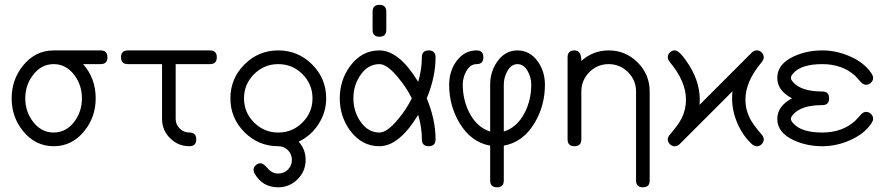

<svg xmlns="http://www.w3.org/2000/svg" viewBox="-20 -610 3690 801"><path d="M428.2 -371.1Q428.2 -342.5 399.7 -342.5H326.7Q379.2 -283.2 379.2 -199.7Q379.2 -121.3 331.5 -63Q280.8 0 203.9 0Q127.7 0 76.4 -63Q28.6 -121.3 28.6 -199.7Q28.6 -277.8 76.4 -336.7Q127.7 -399.7 203.9 -399.7H399.7Q428.2 -399.7 428.2 -371.1ZM321.8 -199.7Q321.8 -254.2 290.8 -295.9Q256.3 -342.5 203.9 -342.5Q151.6 -342.5 116.9 -295.9Q85.4 -254.2 85.4 -199.7Q85.4 -145.5 116.9 -103.3Q151.6 -57.1 203.9 -57.1Q256.3 -57.1 290.8 -103.3Q321.8 -145.5 321.8 -199.7Z M884.5 -371.1Q884.5 -342.5 856 -342.5H712.9V-114Q712.9 -90.3 729.9 -73.7Q746.8 -57.1 770 -57.1Q798.8 -57.1 798.8 -28.6Q798.8 0 770 0Q723.1 0 689.6 -33.4Q656 -66.9 656 -114V-342.5H513.4Q484.9 -342.5 484.9 -371.1Q484.9 -399.7 513.4 -399.7H856Q884.5 -399.7 884.5 -371.1Z M1340.8 -199.7Q1340.8 -142.3 1309.4 -93.1Q1278.1 -43.9 1226.1 -19Q1255.1 13.2 1255.1 57.1Q1255.1 104 1221.6 137.7Q1188 171.4 1140.9 171.4Q1074.7 171.4 1042 113.8Q1037.8 106.7 1037.8 99.1Q1037.8 87.6 1047 79.3Q1056.2 71 1067.4 71Q1078.9 71 1096.9 92.5Q1115 114 1140.9 114Q1164.8 114 1181.3 97.4Q1197.8 80.8 1197.8 57.1Q1197.8 33.7 1181.3 16.8Q1164.8 0 1140.9 0Q1058.3 0 999.8 -58.6Q941.2 -117.2 941.2 -199.7Q941.2 -282.5 999.8 -341.1Q1058.3 -399.7 1140.9 -399.7Q1223.6 -399.7 1282.2 -341.1Q1340.8 -282.5 1340.8 -199.7ZM1283.7 -199.7Q1283.7 -258.8 1241.8 -300.7Q1200 -342.5 1140.9 -342.5Q1082 -342.5 1040 -300.7Q998 -258.8 998 -199.7Q998 -140.6 1040 -98.9Q1082 -57.1 1140.9 -57.1Q1200 -57.1 1241.8 -98.9Q1283.7 -140.6 1283.7 -199.7Z M1591.6 -485.1Q1591.6 -456.8 1563 -456.8Q1534.4 -456.8 1534.4 -485.1V-561Q1534.4 -589.8 1563 -589.8Q1591.6 -589.8 1591.6 -561ZM1797.1 -28.6Q1797.1 0 1768.6 0Q1740 0 1740 -28.6Q1740 -79.3 1724.6 -130.9Q1645 0 1563 0Q1489.3 0 1441.2 -64.7Q1397.5 -123.5 1397.5 -199.7Q1397.5 -276.1 1441.2 -335Q1489.3 -399.7 1563 -399.7Q1645 -399.7 1724.6 -268.6Q1740 -320.3 1740 -371.1Q1740 -399.7 1768.6 -399.7Q1797.1 -399.7 1797.1 -371.1Q1797.1 -288.3 1760.3 -199.7Q1797.1 -111.3 1797.1 -28.6ZM1698 -199.7Q1676.3 -244.1 1641.4 -285.9Q1595.2 -342.5 1563 -342.5Q1513.7 -342.5 1481.9 -293.9Q1454.3 -252.2 1454.3 -199.7Q1454.3 -147.5 1481.9 -105.7Q1513.7 -57.1 1563 -57.1Q1595.2 -57.1 1641.4 -113.3Q1676.3 -155.5 1698 -199.7Z M2253.4 -256.6Q2253.4 -169.7 2210.7 -97.7Q2162.4 -16.6 2081.8 -2.4V143.1Q2081.8 171.4 2053.5 171.4Q2024.9 171.4 2024.9 143.1V-2.4Q1944.6 -16.6 1896.5 -97.7Q1853.8 -169.7 1853.8 -256.6Q1853.8 -311 1882.8 -353Q1916.3 -399.7 1968.3 -399.7Q1996.6 -399.7 1996.6 -371.1Q1996.6 -342.5 1968.3 -342.5Q1941.4 -342.5 1924.6 -311.8Q1910.6 -285.9 1910.6 -256.6Q1910.6 -193.4 1938.2 -139.4Q1970 -78.4 2024.9 -61.3V-256.6Q2024.9 -311 2054.4 -353Q2087.4 -399.7 2138.9 -399.7Q2190.7 -399.7 2224.1 -353Q2253.4 -311 2253.4 -256.6ZM2196.3 -256.6Q2196.3 -285.9 2182.4 -311.8Q2165.8 -342.5 2138.9 -342.5Q2112.5 -342.5 2095.7 -311.8Q2081.8 -285.9 2081.8 -256.6V-61.3Q2137.2 -78.4 2168.9 -139.4Q2196.3 -193.4 2196.3 -256.6Z M2690.4 143.1Q2690.4 171.4 2662.1 171.4Q2633.5 171.4 2633.5 143.1V-228.3Q2633.5 -275.4 2600 -309Q2566.4 -342.5 2519.3 -342.5Q2472.2 -342.5 2438.7 -309Q2405.3 -275.4 2405.3 -228.3V-28.6Q2405.3 0 2376.5 0Q2347.9 0 2347.9 -28.6V-371.1Q2347.9 -399.7 2376.5 -399.7Q2405.8 -399.7 2405.3 -355.7Q2454.1 -399.7 2519.3 -399.7Q2590.1 -399.7 2640.3 -349.4Q2690.4 -299.1 2690.4 -228.3Z M3166.3 -370.8Q3166.3 -361.8 3157.7 -350.6Q3089.8 -270 3089.8 -194.8Q3089.8 -152.1 3108.9 -115.2Q3122.8 -88.6 3157.7 -48.6Q3166.3 -38.3 3166.3 -28.8Q3166.3 -17.1 3157.6 -8.4Q3148.9 0.2 3137.2 0.2Q3127.4 0.2 3117.2 -8.3Q3079.1 -43.2 3056.6 -95.2Q3034.2 -147.2 3034.2 -199.2Q3034.2 -213.9 3035.9 -229.2L2814.9 -8.3Q2806.4 0.2 2795.2 0.2Q2783.4 0.2 2774.7 -8.4Q2765.9 -17.1 2765.9 -28.8Q2765.9 -38.3 2774.7 -48.6Q2809.3 -88.4 2823 -115.2Q2841.8 -151.6 2841.8 -194.3Q2841.8 -270.5 2774.7 -350.6Q2765.9 -361.8 2765.9 -370.8Q2765.9 -382.6 2774.7 -391.2Q2783.4 -399.9 2795.2 -399.9Q2812.3 -399.9 2841.8 -357.9Q2899.4 -277.1 2899.4 -194.3Q2899.4 -183.3 2898.4 -172.6L3115.5 -389.9Q3125.7 -399.9 3137.2 -399.9Q3148.9 -399.9 3157.6 -391.2Q3166.3 -382.6 3166.3 -370.8Z M3622.6 -114.7Q3622.6 -106.7 3616.7 -97.4Q3587.4 -51.8 3525.6 -24.7Q3469.5 0 3410.4 0Q3345.5 0 3291 -25.1Q3222.7 -57.1 3222.7 -114Q3222.7 -167.2 3284.2 -199.7Q3222.7 -231.9 3222.7 -285.2Q3222.7 -342.5 3291 -374.5Q3345.5 -399.7 3410.4 -399.7Q3469.5 -399.7 3525.6 -375Q3587.4 -347.9 3616.7 -302.2Q3622.6 -293 3622.6 -284.9Q3622.6 -273.7 3613.5 -265Q3604.5 -256.3 3593 -256.3Q3581.3 -256.3 3570.6 -268.6Q3563.2 -277.1 3547.9 -293.5Q3493.9 -342.5 3410.4 -342.5Q3322 -342.5 3288.3 -303Q3279.5 -293 3279.5 -285.2Q3279.5 -277.6 3288.3 -267.8Q3322 -228.3 3410.4 -228.3Q3439 -228.3 3439 -199.7Q3439 -171.4 3410.4 -171.4Q3322 -171.4 3288.3 -131.6Q3279.5 -121.8 3279.5 -114Q3279.5 -106.7 3288.3 -96.7Q3322 -57.1 3410.4 -57.1Q3493.9 -57.1 3547.9 -106.2Q3549.6 -107.4 3570.6 -130.9Q3581.3 -143.3 3593 -143.3Q3604.5 -143.3 3613.5 -134.6Q3622.6 -126 3622.6 -114.7Z"/></svg>

Font: EnergyBar
Style: Regular
Weight: 400
Italic angle: -10°
Version: 1.0 2000-03-28